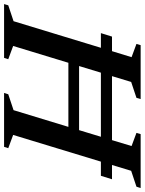

<svg xmlns="http://www.w3.org/2000/svg" viewBox="72 -806 710 942"><g transform="rotate(90 427.0 -335.0)"><path d="M118.5 -475 135.5 -529.5H207L236.5 -625.5L171.5 -649.5L177.5 -670H442L436 -649.5L358 -623.5L329.5 -529.5H643.5L672.5 -625.5L608 -649.5L614 -670H878.5L872 -649.5L794 -623.5L765.5 -529.5H835.5L818.5 -475H749L618 -44.5L683 -20.5L676.5 0H412L418.5 -20.5L496.5 -46.5L578.5 -315.5H264L181.5 -44.5L246.5 -20.5L240 0H-24L-18 -20.5L60 -46.5L190.5 -475ZM280 -368H594.5L627 -475H312.5Z"/></g></svg>

Font: Newsreader Text SemiBold
Style: Italic
Weight: 600
Italic angle: -17°
Designer: Hugues Gentile
Foundry: Production Type
Version: Version 1.001